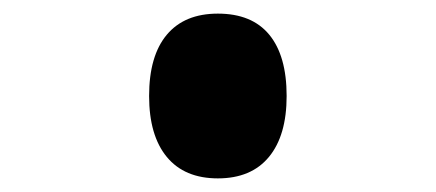

<svg xmlns="http://www.w3.org/2000/svg" viewBox="-20 -541 640 282"><path d="M300 -279Q251 -279 225 -310.5Q199 -342 199 -400Q199 -459 225 -490Q251 -521 300 -521Q350 -521 375.5 -490Q401 -459 401 -400Q401 -342 375 -310.5Q349 -279 300 -279Z"/></svg>

Font: Martian Mono Condensed SemiBold
Style: Regular
Weight: 600
Width: 3
Designer: Roman Shamin
Foundry: Evil Martians
Version: Version 1.000